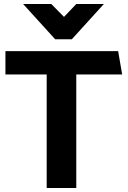

<svg xmlns="http://www.w3.org/2000/svg" viewBox="-20 -934 634 954"><path d="M95 -914H235L298 -850Q313 -866 328.5 -882Q344 -898 359 -914H496L337 -739H254ZM7 -680H567L587 -564H359V0H212V-564H7Z"/></svg>

Font: Palanquin Dark Medium
Style: Regular
Weight: 500
Designer: Pria Ravichandran
Version: Version 1.001